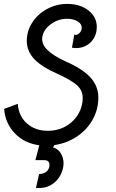

<svg xmlns="http://www.w3.org/2000/svg" viewBox="-20 -725 591 982"><path d="M258 17 251 29Q277 36 291 59Q305 82 305 110Q305 140 289 171Q273 202 241 221Q209 240 164 236L180 165Q204 165 218.5 152Q233 139 233 118Q233 94 205 94H161L181 18Q105 8 56 -43Q7 -94 1 -168L71 -194Q75 -132 117.5 -94Q160 -56 224 -56Q294 -56 343.5 -98Q393 -140 402 -205Q403 -212 403 -224Q403 -261 376.5 -286.5Q350 -312 279 -345Q194 -382 155.5 -422.5Q117 -463 117 -516Q117 -567 145.5 -610.5Q174 -654 221.5 -679.5Q269 -705 324 -705Q390 -705 432.5 -671.5Q475 -638 475 -588Q475 -540 444.5 -509.5Q414 -479 368 -479Q362 -479 348 -481L360 -548Q372 -543 385 -554.5Q398 -566 398 -584Q398 -603 376.5 -616Q355 -629 323 -629Q277 -629 239 -600.5Q201 -572 196 -533Q192 -501 220.5 -471.5Q249 -442 311 -413Q401 -374 442 -329.5Q483 -285 483 -226Q483 -165 453.5 -112.5Q424 -60 372.5 -26Q321 8 258 17Z"/></svg>

Font: Bellota
Style: Bold Italic
Weight: 700
Italic angle: -7.5°
Designer: Kemie Guaida
Foundry: Kemie Guaida
Version: Version 4.001